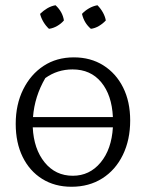

<svg xmlns="http://www.w3.org/2000/svg" viewBox="-20 -707 558 733"><path d="M253 6Q189 6 141 -24Q93 -54 66.5 -108Q40 -162 40 -234Q40 -308 68.5 -365.5Q97 -423 146.5 -455.5Q196 -488 262 -488Q326 -488 374.5 -457.5Q423 -427 450 -373Q477 -319 477 -247Q477 -173 449 -115.5Q421 -58 370.5 -26Q320 6 253 6ZM153 -409Q112 -339 106 -260H411Q407 -344 366.5 -393Q326 -442 257 -442Q199 -442 153 -409ZM258 -36Q322 -36 364 -86.5Q406 -137 411 -221H105Q109 -138 150.5 -87Q192 -36 258 -36ZM192 -687Q219 -662 224 -629Q214 -617 198.5 -608Q183 -599 167 -597Q155 -608 146 -623Q137 -638 133 -654Q145 -666 160 -675Q175 -684 192 -687ZM352 -687Q364 -675 372.5 -660Q381 -645 384 -629Q373 -617 358 -608Q343 -599 327 -597Q301 -619 293 -654Q304 -666 319.5 -675Q335 -684 352 -687Z"/></svg>

Font: Piazzolla Light
Style: Regular
Weight: 300
Designer: Juan Pablo del Peral
Foundry: Huerta Tipografica
Version: Version 1.330